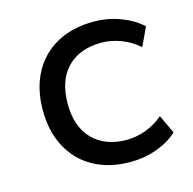

<svg xmlns="http://www.w3.org/2000/svg" viewBox="-82 -588 683 680"><g transform="rotate(-15 259.5 -248.0)"><path d="M316 9Q239 9 182 -22.5Q125 -54 94 -112Q63 -170 63 -248Q63 -327 94.5 -385Q126 -443 183 -474Q240 -505 317 -505Q369 -505 415.5 -487.5Q462 -470 493 -441L461 -373Q432 -399 396 -412.5Q360 -426 325 -426Q245 -426 199.5 -379.5Q154 -333 154 -247Q154 -163 199.5 -116.5Q245 -70 324 -70Q359 -70 395 -83.5Q431 -97 458 -121L490 -53Q461 -25 415 -8Q369 9 316 9Z"/></g></svg>

Font: Nunito Sans 7pt
Style: Regular
Weight: 400
Designer: Vernon Adams
Foundry: Vernon Adams
Version: Version 3.101;gftools[0.9.27]